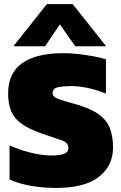

<svg xmlns="http://www.w3.org/2000/svg" viewBox="-20 -916 597 946"><path d="M46 -688 211 -896H338L503 -688H351L275 -796L202 -688ZM257 10Q190 10 129.5 -1Q69 -12 27 -32V-200Q74 -178 130.5 -164Q187 -150 234 -150Q274 -150 295.5 -158Q317 -166 317 -188Q317 -213 284 -224.5Q251 -236 189 -257Q125 -279 88.5 -304.5Q52 -330 36 -366.5Q20 -403 20 -456Q20 -654 295 -654Q329 -654 367.5 -649.5Q406 -645 441.5 -638.5Q477 -632 502 -624V-455Q451 -475 408.5 -483.5Q366 -492 331 -492Q296 -492 267.5 -486.5Q239 -481 239 -458Q239 -439 264 -429.5Q289 -420 348 -404Q427 -382 467.5 -352Q508 -322 522.5 -281.5Q537 -241 537 -189Q537 -99 467 -44.5Q397 10 257 10Z"/></svg>

Font: Kanit ExtraBold
Style: Regular
Weight: 800
Designer: Katatrad Team
Foundry: CadsonDemak
Version: Version 2.000; ttfautohint (v1.8.3)